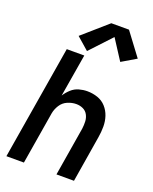

<svg xmlns="http://www.w3.org/2000/svg" viewBox="-175 -1070 926 1164"><g transform="rotate(20 288.0 -487.5)"><path d="M14 0H127L183 -338Q188 -366 204.5 -392Q221 -418 249 -430Q277 -442 305 -442Q329 -442 349 -432.5Q369 -423 379.5 -403.5Q390 -384 391 -361Q392 -338 389 -315L337 0H450L499 -299Q505 -334 505 -369Q505 -404 494.5 -435.5Q484 -467 462 -491.5Q440 -516 408 -527Q376 -538 341 -538Q315 -538 288 -530.5Q261 -523 239.5 -503.5Q218 -484 203 -460L249 -735H136ZM255 -766 383 -903 467 -773 560 -828 450 -975H336L176 -835Z"/></g></svg>

Font: Iosevka Sparkle Semibold
Style: Italic
Weight: 600
Italic angle: -9°
Designer: Belleve Invis
Foundry: Belleve Invis
Version: Version 4.5.0; ttfautohint (v1.8.3)